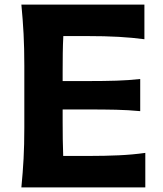

<svg xmlns="http://www.w3.org/2000/svg" viewBox="-20 -809 702 829"><path d="M72.3 0Q78.6 -64 81.8 -123.8Q85 -183.6 85 -257.8V-524.9Q85 -601.1 81.8 -662.4Q78.6 -723.6 72.3 -789.1H603.5V-639.6Q551.8 -646.5 492.7 -649.9Q433.6 -653.3 353.5 -653.3H253.4Q251.5 -616.2 251 -578.9Q250.5 -541.5 250.5 -498.5V-459H357.9Q431.2 -459 483.6 -460.7Q536.1 -462.4 585.4 -467.8V-329.1Q533.7 -334 481.2 -335.2Q428.7 -336.4 357.4 -336.4H250.5V-284.7Q250.5 -243.7 251 -207.5Q251.5 -171.4 252.9 -135.7H365.2Q432.1 -135.7 492.2 -138.4Q552.2 -141.1 607.4 -148.9V0Z"/></svg>

Font: Pinar-DS2-FD Bold
Style: Regular
Weight: 700
Designer: Amin Abedi
Version: Version 3.000